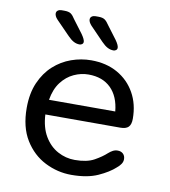

<svg xmlns="http://www.w3.org/2000/svg" viewBox="-78 -743 726 822"><g transform="rotate(10 284.5 -332.5)"><path d="M286.5 10.5Q226.5 10.5 172 -17Q117.5 -44.5 83.2 -100Q49 -155.5 49 -239Q49 -302.5 69.5 -349.2Q90 -396 124 -426.8Q158 -457.5 200.2 -472.5Q242.5 -487.5 286.5 -487.5Q352 -487.5 401 -459.8Q450 -432 477.2 -383.5Q504.5 -335 504.5 -271.5Q504.5 -247 493.8 -236Q483 -225 458.5 -225H132.5Q135.5 -168.5 158 -130.8Q180.5 -93 215.5 -74Q250.5 -55 290 -55Q342.5 -55 374 -72.5Q405.5 -90 425.5 -108.5Q434.5 -116.5 444 -121.5Q453.5 -126.5 465 -126.5Q479.5 -126.5 488.5 -117.8Q497.5 -109 497.5 -94.5Q497.5 -83.5 491.2 -74Q485 -64.5 474 -55.5Q447.5 -31 401.5 -10.2Q355.5 10.5 286.5 10.5ZM137 -289.5H425Q419 -354 382.8 -389.8Q346.5 -425.5 285.5 -425.5Q253 -425.5 222 -411.2Q191 -397 168 -367Q145 -337 137 -289.5ZM224.5 -545.5Q211 -545.5 198.8 -552Q186.5 -558.5 172.5 -573L113.5 -633.5Q106.5 -641 103.8 -647.2Q101 -653.5 101 -658.5Q101 -667 107.5 -671.8Q114 -676.5 123 -676.5H136Q154.5 -676.5 163.8 -670.2Q173 -664 184 -646.5L225 -592Q240.5 -570 240.5 -559.5Q240.5 -553 235.5 -549.2Q230.5 -545.5 224.5 -545.5ZM372 -545.5Q358.5 -545.5 346 -552Q333.5 -558.5 319.5 -573L261 -633.5Q248.5 -647.5 248.5 -658.5Q248.5 -667 255 -671.8Q261.5 -676.5 271 -676.5H284Q302 -676.5 311.5 -670Q321 -663.5 332 -646.5L373 -592Q388 -571 388 -559.5Q388 -553 383 -549.2Q378 -545.5 372 -545.5Z"/></g></svg>

Font: Sono
Style: Regular
Weight: 400
Designer: Tyler Finck
Foundry: Tyler Finck
Version: Version 2.112